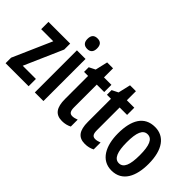

<svg xmlns="http://www.w3.org/2000/svg" viewBox="-59 -1247 1751 1751"><g transform="rotate(45 816.5 -371.5)"><path d="M319 0V-94H149L312 -466V-543H32V-449H188L22 -71V0Z M456 -753C413 -753 393 -730 393 -685C393 -641 415 -618 456 -618C496 -618 517 -641 517 -685C517 -729 498 -753 456 -753ZM510 -543H399V0H510Z M794 -88C759 -88 748 -111 748 -159V-450H844V-543H748V-660H672L644 -540L584 -510V-450H636V-152C636 -43 673 10 758 10C794 10 824 2 851 -12V-101C830 -93 811 -88 794 -88Z M1089 -88C1054 -88 1043 -111 1043 -159V-450H1139V-543H1043V-660H967L939 -540L879 -510V-450H931V-152C931 -43 968 10 1053 10C1089 10 1119 2 1146 -12V-101C1125 -93 1106 -88 1089 -88Z M1594 -272C1594 -455 1519 -553 1398 -553C1259 -553 1199 -443 1199 -272C1199 -113 1262 10 1396 10C1538 10 1594 -115 1594 -272ZM1313 -272C1313 -397 1338 -458 1397 -458C1456 -458 1481 -396 1481 -272C1481 -147 1456 -85 1397 -85C1339 -85 1313 -149 1313 -272Z"/></g></svg>

Font: Noto Sans Georgian ExtraCondensed SemiBold
Style: Regular
Weight: 600
Width: 2
Designer: Monotype Design Team, Akaki Razmadze
Foundry: Google LLC
Version: Version 2.005